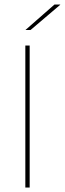

<svg xmlns="http://www.w3.org/2000/svg" viewBox="-20 -844 291 864"><path d="M113.5 0H94V-639H113.5ZM225 -823.5H251V-822.5L117.5 -709H95V-709.5Z"/></svg>

Font: Anek Latin Medium Thin
Style: Regular
Weight: 250
Version: Version 1.003